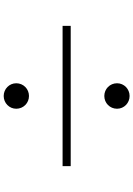

<svg xmlns="http://www.w3.org/2000/svg" viewBox="139 -888 722 1040"><g transform="rotate(90 500.0 -368.0)"><path d="M431 -641C431 -602 462 -572 500 -572C538 -572 569 -602 569 -641C569 -679 538 -709 500 -709C462 -709 431 -679 431 -641ZM880 -346V-390H120V-346ZM431 -95C431 -57 462 -27 500 -27C538 -27 569 -57 569 -95C569 -134 538 -164 500 -164C462 -164 431 -134 431 -95Z"/></g></svg>

Font: Harano Aji Mincho CN
Style: Regular
Weight: 400
Foundry: Masamichi Hosoda
Version: HaranoAjiMinchoCN-Regular version 20230610;ttx 4.39.4